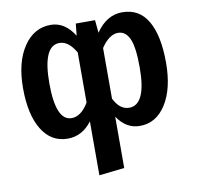

<svg xmlns="http://www.w3.org/2000/svg" viewBox="-83 -630 955 933"><g transform="rotate(-10 394.0 -163.5)"><path d="M579 -544Q663 -544 705 -472Q747 -400 747 -266Q747 -138 698.5 -61.5Q650 15 569 15Q502 15 458 -50V203L333 217V-49Q285 15 213 15Q132 15 86.5 -59Q41 -133 41 -264Q41 -391 92 -467.5Q143 -544 226 -544Q296 -544 342 -470L348 -529H443L449 -466Q502 -544 579 -544ZM249 -80Q296 -80 333 -142V-389Q298 -450 253 -450Q171 -450 171 -265Q171 -80 249 -80ZM533 -81Q617 -81 617 -265Q617 -366 598 -407.5Q579 -449 542 -449Q498 -449 458 -389V-139Q487 -81 533 -81Z"/></g></svg>

Font: Fira Sans Condensed Medium
Style: Regular
Weight: 500
Width: 3
Designer: Carrois Corporate & Edenspiekermann AG
Foundry: Carrois Corporate GbR & Edenspiekermann AG
Version: Version 4.203;PS 004.203;hotconv 1.0.88;makeotf.lib2.5.64775